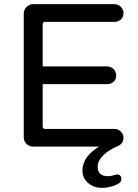

<svg xmlns="http://www.w3.org/2000/svg" viewBox="-20 -732 663 922"><path d="M468 170Q431 170 403.5 147Q376 124 376 87Q376 20 456 -28H139Q120 -28 107 -41.5Q94 -55 94 -73V-666Q94 -684 107 -698Q120 -712 139 -712H530Q548 -712 560.5 -699Q573 -686 573 -669Q573 -650 560.5 -638.5Q548 -627 530 -627H196Q185 -627 185 -615V-413H495Q513 -413 525.5 -400Q538 -387 538 -370Q538 -351 525.5 -339.5Q513 -328 495 -328H185V-125Q185 -113 196 -113H530Q548 -113 560.5 -100Q573 -87 573 -70Q573 -42 545 -30Q522 -21 500 -6Q478 9 463.5 28Q449 47 449 68Q449 114 498 114Q514 114 532 108Q533 108 533.5 107.5Q534 107 535 107Q537 107 538.5 106.5Q540 106 541 106Q563 106 563 128Q563 140 553 147Q516 170 468 170Z"/></svg>

Font: Huninn
Style: Regular
Weight: 400
Designer: justfont
Foundry: justfont
Version: Version 1.003